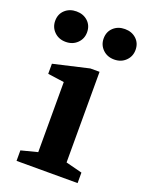

<svg xmlns="http://www.w3.org/2000/svg" viewBox="-164 -790 658 860"><g transform="rotate(20 164.5 -360.5)"><path d="M25 0V-50L103 -70V-404L25 -415V-463L194 -502H238V-70L316 -50V0ZM49 -576Q16 -576 -5.5 -597Q-27 -618 -27 -649Q-27 -681 -5.5 -701Q16 -721 49 -721Q82 -721 103.5 -701Q125 -681 125 -649Q125 -618 103.5 -597Q82 -576 49 -576ZM280 -576Q247 -576 225.5 -597Q204 -618 204 -649Q204 -681 225.5 -701Q247 -721 280 -721Q313 -721 334.5 -701Q356 -681 356 -649Q356 -618 334.5 -597Q313 -576 280 -576Z"/></g></svg>

Font: Manuale
Style: Regular
Weight: 400
Designer: Eduardo Tunni / Pablo Cosgaya
Foundry: Eduardo Tunni / Pablo Cosgaya
Version: Version 1.002